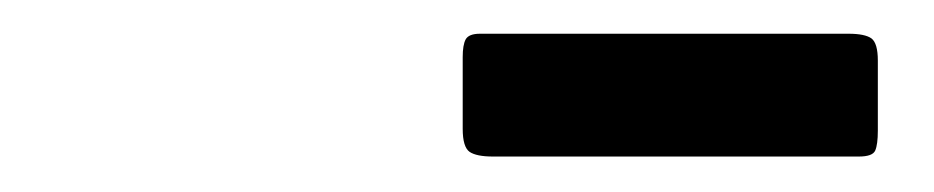

<svg xmlns="http://www.w3.org/2000/svg" viewBox="-20 -918 540 111"><path d="M247.5 -843.5Q247.5 -833 251.5 -830.2Q255.5 -827.5 265 -827.5H476.5Q484.5 -827.5 486 -831Q487.5 -834.5 487.5 -842.5V-883Q487.5 -893 483.8 -895.8Q480 -898.5 470.5 -898.5H257.5Q251 -898.5 249.2 -895.2Q247.5 -892 247.5 -885Z"/></svg>

Font: Besley
Style: Bold Italic
Weight: 700
Italic angle: -13°
Designer: Owen Earl
Foundry: indestructible type*
Version: Version 2.001